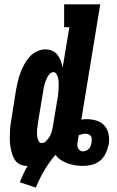

<svg xmlns="http://www.w3.org/2000/svg" viewBox="-20 -755 540 883"><path d="M145 108 71 83Q79 64 87.5 45Q96 26 107 8H103Q86 8 71 0.5Q56 -7 47.5 -21Q39 -35 34.5 -51Q30 -67 27.5 -84Q25 -101 25 -118.5Q25 -136 26 -153.5Q27 -171 29.5 -188.5Q32 -206 35 -223L54 -343Q58 -363 62.5 -382.5Q67 -402 74.5 -421.5Q82 -441 92 -459.5Q102 -478 116 -493.5Q130 -509 149.5 -518.5Q169 -528 188 -528Q205 -528 220 -521.5Q235 -515 244.5 -502.5Q254 -490 259.5 -475Q265 -460 268 -444L299 -630H275V-735H441L354 -205Q360 -206 366.5 -206.5Q373 -207 379 -207Q403 -207 425 -200Q447 -193 461 -176.5Q475 -160 479.5 -137Q484 -114 480 -91L479 -88Q475 -68 465.5 -48.5Q456 -29 439.5 -15.5Q423 -2 402 3Q381 8 362 8Q343 8 325 5Q307 2 290.5 -4Q274 -10 259.5 -19.5Q245 -29 235 -43Q206 -9 183.5 29Q161 67 145 108ZM172 -97Q176 -97 180 -98.5Q184 -100 188 -102Q191 -106 195.5 -110.5Q200 -115 203 -119Q213 -133 217.5 -148.5Q222 -164 224 -179L244 -299Q246 -308 247 -316.5Q248 -325 248.5 -334Q249 -343 249.5 -351.5Q250 -360 250 -368.5Q250 -377 249 -385.5Q248 -394 245.5 -401.5Q243 -409 238.5 -416Q234 -423 225 -423Q216 -423 208.5 -415Q201 -407 197 -398.5Q193 -390 189.5 -381Q186 -372 184 -363Q182 -354 180 -344.5Q178 -335 177 -326L157 -206Q155 -196 154 -186Q153 -176 151.5 -165.5Q150 -155 150 -145Q150 -135 151.5 -125Q153 -115 157.5 -106Q162 -97 172 -97ZM361 -59Q369 -59 377 -62.5Q385 -66 390 -72Q395 -78 397.5 -85Q400 -92 401 -100Q402 -107 402 -115Q402 -123 398 -129Q394 -135 387 -137.5Q380 -140 372 -140Q365 -140 357 -138Q349 -136 342 -133L338 -108Q336 -100 335.5 -91.5Q335 -83 338 -75.5Q341 -68 347 -63.5Q353 -59 361 -59Z"/></svg>

Font: Iosevka Curly Slab Extrabold
Style: Italic
Weight: 800
Italic angle: -9°
Monospace: yes
Designer: Belleve Invis
Foundry: Belleve Invis
Version: Version 22.1.2; ttfautohint (v1.8.4)